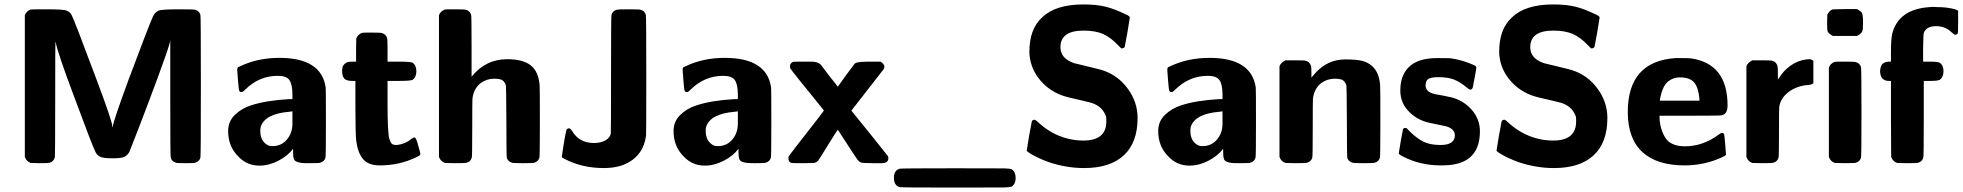

<svg xmlns="http://www.w3.org/2000/svg" viewBox="-20 -736 8852 866"><path d="M92 -667Q98 -685 118 -693Q121 -694 192 -694Q268 -694 281 -688Q298 -681 305 -664Q314 -648 414 -381Q487 -187 487 -165Q487 -162 488 -162Q489 -162 489 -165Q489 -184 560 -377Q655 -631 671 -664Q679 -680 695 -688Q708 -694 785 -694Q855 -694 860 -692Q879 -687 884 -669Q886 -663 886 -347Q886 -31 884 -25Q879 -7 860 -2Q856 0 817 0Q778 0 774 -2Q755 -7 750 -25Q748 -31 748 -293V-555L746 -544Q737 -509 691.5 -386Q646 -263 606 -159.5Q566 -56 564 -52Q556 -36 540 -28Q526 -22 487 -22Q448 -22 434 -28Q417 -35 410 -52Q398 -74 311 -309Q241 -495 231 -546L230 -548Q229 -548 229 -293Q229 -31 227 -25Q221 -6 203 -2Q198 0 158 0L119 -1Q100 -7 92 -28Z M1299 -309Q1299 -355 1285.5 -374.5Q1272 -394 1233 -394Q1149 -394 1086 -332Q1075 -321 1072 -321Q1062 -319 1059 -327Q1057 -330 1053.5 -372.5Q1050 -415 1050 -420Q1050 -423 1050.5 -425.5Q1051 -428 1051 -429Q1051 -430 1052.5 -431.5Q1054 -433 1055 -433.5Q1056 -434 1058.5 -435Q1061 -436 1063 -437Q1142 -475 1240 -475Q1430 -475 1449 -341Q1450 -332 1450 -181Q1450 -31 1448 -25Q1443 -7 1424 -2Q1420 0 1376 0Q1351 0 1341 -1Q1331 -2 1319.5 -6Q1308 -10 1305 -20Q1302 -30 1302 -48V-65Q1278 -33 1235.5 -11Q1193 11 1150 11Q1093 11 1054 -31Q1009 -76 1009 -145Q1009 -188 1039 -217.5Q1069 -247 1113 -261Q1180 -283 1285 -289H1299ZM1209 -77Q1249 -77 1274 -106.5Q1299 -136 1299 -178V-201V-234L1286 -232Q1175 -223 1156 -164Q1154 -156 1154 -146Q1154 -98 1190 -80Q1196 -77 1209 -77Z M1569 -371Q1543 -371 1533 -381.5Q1523 -392 1523 -417Q1524 -432 1526 -437Q1533 -449 1545 -455Q1553 -458 1568 -458H1586V-510L1587 -562Q1593 -580 1613 -588Q1615 -589 1657 -589Q1697 -589 1702 -587Q1721 -582 1726 -564Q1728 -558 1728 -508V-458H1777Q1833 -458 1841 -453Q1858 -441 1858 -415Q1858 -388 1841 -376Q1833 -371 1777 -371H1728V-267Q1728 -139 1736 -110Q1741 -94 1747 -88Q1753 -82 1768 -82Q1806 -85 1836 -110Q1846 -117 1850 -116Q1858 -114 1867 -77Q1876 -46 1876 -43Q1876 -40 1874.5 -37.5Q1873 -35 1871.5 -34Q1870 -33 1865.5 -31Q1861 -29 1858 -27Q1782 10 1693 10Q1642 10 1618 -18Q1594 -46 1587 -99Q1583 -130 1583 -258V-371Z M2107 -390Q2170 -469 2268 -469Q2338 -469 2373.5 -441.5Q2409 -414 2414 -351Q2415 -342 2415 -185Q2415 -31 2413 -25Q2408 -7 2389 -2Q2385 0 2339 0Q2294 0 2290 -2Q2272 -7 2266 -23Q2264 -31 2264 -186Q2263 -345 2262 -350Q2256 -369 2243 -376Q2230 -381 2208 -381Q2177 -381 2149 -362Q2116 -336 2111 -291Q2110 -286 2110 -157Q2110 -31 2108 -25Q2102 -6 2084 -2Q2079 0 2032 0L1987 -1Q1968 -7 1960 -28V-667Q1966 -685 1986 -693Q1988 -694 2033 -694Q2076 -694 2081 -692Q2100 -687 2105 -669Q2107 -663 2107 -526Z M2762 -692Q2766 -694 2815 -694Q2865 -694 2869 -692Q2888 -687 2893 -669Q2895 -663 2895 -399Q2895 -132 2894 -125Q2885 -55 2835 -16.5Q2785 22 2704 22Q2606 22 2529 -18Q2515 -24 2514 -29Q2531 -147 2537 -153Q2548 -164 2560 -146Q2592 -91 2659 -91Q2689 -91 2710 -102.5Q2731 -114 2735 -134Q2736 -139 2736 -402Q2736 -663 2738 -669Q2743 -687 2762 -692Z M3308 -309Q3308 -355 3294.5 -374.5Q3281 -394 3242 -394Q3158 -394 3095 -332Q3084 -321 3081 -321Q3071 -319 3068 -327Q3066 -330 3062.5 -372.5Q3059 -415 3059 -420Q3059 -423 3059.5 -425.5Q3060 -428 3060 -429Q3060 -430 3061.5 -431.5Q3063 -433 3064 -433.5Q3065 -434 3067.5 -435Q3070 -436 3072 -437Q3151 -475 3249 -475Q3439 -475 3458 -341Q3459 -332 3459 -181Q3459 -31 3457 -25Q3452 -7 3433 -2Q3429 0 3385 0Q3360 0 3350 -1Q3340 -2 3328.5 -6Q3317 -10 3314 -20Q3311 -30 3311 -48V-65Q3287 -33 3244.5 -11Q3202 11 3159 11Q3102 11 3063 -31Q3018 -76 3018 -145Q3018 -188 3048 -217.5Q3078 -247 3122 -261Q3189 -283 3294 -289H3308ZM3218 -77Q3258 -77 3283 -106.5Q3308 -136 3308 -178V-201V-234L3295 -232Q3184 -223 3165 -164Q3163 -156 3163 -146Q3163 -98 3199 -80Q3205 -77 3218 -77Z M3987 -23Q3987 0 3957 0H3919Q3872 0 3864 -3Q3855 -6 3847.5 -16Q3840 -26 3803 -83L3759 -151L3757 -148Q3755 -145 3750.5 -138.5Q3746 -132 3741 -124Q3736 -116 3729.5 -105.5Q3723 -95 3716 -84Q3678 -22 3670 -11Q3663 -4 3653 -1L3604 0Q3554 0 3551 -1Q3536 -4 3536 -22Q3536 -27 3537 -29Q3538 -33 3578.5 -85Q3619 -137 3658 -187Q3697 -237 3696 -238Q3696 -239 3659 -284Q3622 -329 3584.5 -376Q3547 -423 3545 -427Q3543 -430 3543 -436Q3543 -451 3557 -457Q3560 -458 3608 -458H3639Q3666 -458 3679 -447Q3681 -446 3686.5 -438.5Q3692 -431 3712.5 -404Q3733 -377 3759 -345L3794 -394Q3829 -442 3832 -445Q3833 -448 3840 -452Q3850 -458 3905 -458H3952Q3969 -447 3969 -435Q3969 -430 3965 -423Q3820 -238 3820 -237L3901 -137Q3984 -34 3984 -33Q3987 -28 3987 -23Z M4012 66Q4012 32 4038 25Q4042 23 4286 23Q4481 23 4509 23.5Q4537 24 4544 28Q4561 40 4561 67Q4561 93 4544 105Q4537 109 4509.5 109.5Q4482 110 4287 110Q4043 110 4038 108Q4012 101 4012 66Z M4866 -102Q4970 -102 4970 -188Q4970 -205 4969 -209Q4956 -250 4914 -268Q4900 -274 4846 -286Q4792 -298 4781 -302Q4717 -322 4674 -371.5Q4631 -421 4624 -484Q4623 -489 4623 -503Q4623 -605 4680 -657Q4740 -716 4867 -716Q4925 -716 4966 -706Q5007 -696 5058 -671Q5075 -664 5076 -657Q5076 -656 5074.5 -648Q5073 -640 5070.5 -623Q5068 -606 5065 -589L5053 -525L5050 -521Q5046 -518 5041 -518H5037L5023 -532Q4989 -568 4954.5 -583Q4920 -598 4867 -598Q4763 -598 4763 -523Q4763 -472 4825 -451Q4829 -450 4887 -436Q4945 -422 4950 -420Q5021 -398 5066 -337Q5111 -276 5111 -204Q5111 -93 5049 -35.5Q4987 22 4870 22Q4830 22 4795 16Q4708 3 4631 -41Q4612 -52 4611 -57Q4611 -58 4612.5 -66Q4614 -74 4616.5 -91Q4619 -108 4622 -125L4634 -189L4637 -193Q4642 -196 4646 -196Q4650 -196 4660 -187Q4720 -130 4795 -111Q4830 -102 4866 -102Z M5494 -309Q5494 -355 5480.5 -374.5Q5467 -394 5428 -394Q5344 -394 5281 -332Q5270 -321 5267 -321Q5257 -319 5254 -327Q5252 -330 5248.5 -372.5Q5245 -415 5245 -420Q5245 -423 5245.5 -425.5Q5246 -428 5246 -429Q5246 -430 5247.5 -431.5Q5249 -433 5250 -433.5Q5251 -434 5253.5 -435Q5256 -436 5258 -437Q5337 -475 5435 -475Q5625 -475 5644 -341Q5645 -332 5645 -181Q5645 -31 5643 -25Q5638 -7 5619 -2Q5615 0 5571 0Q5546 0 5536 -1Q5526 -2 5514.5 -6Q5503 -10 5500 -20Q5497 -30 5497 -48V-65Q5473 -33 5430.5 -11Q5388 11 5345 11Q5288 11 5249 -31Q5204 -76 5204 -145Q5204 -188 5234 -217.5Q5264 -247 5308 -261Q5375 -283 5480 -289H5494ZM5404 -77Q5444 -77 5469 -106.5Q5494 -136 5494 -178V-201V-234L5481 -232Q5370 -223 5351 -164Q5349 -156 5349 -146Q5349 -98 5385 -80Q5391 -77 5404 -77Z M5933 -426Q5982 -468 6048 -468Q6095 -468 6122 -462Q6149 -456 6170 -437Q6201 -408 6205 -351Q6206 -342 6206 -185Q6206 -31 6204 -25Q6199 -7 6180 -2Q6176 0 6130 0Q6085 0 6081 -2Q6063 -7 6057 -23Q6055 -31 6055 -186Q6054 -345 6053 -350Q6047 -369 6034 -376Q6021 -381 5999 -381Q5968 -381 5940 -362Q5907 -336 5902 -291Q5901 -286 5901 -157Q5901 -31 5899 -25Q5893 -6 5875 -2Q5870 0 5823 0L5778 -1Q5759 -7 5751 -28V-437Q5757 -454 5778 -464H5820Q5864 -464 5869 -462Q5887 -458 5893 -439Q5895 -434 5895 -409V-386Q5919 -415 5933 -426Z M6477 -82Q6542 -82 6542 -126Q6542 -154 6504 -166Q6501 -167 6459 -175.5Q6417 -184 6412 -186Q6363 -201 6329.5 -238.5Q6296 -276 6296 -328Q6296 -395 6334 -433Q6375 -474 6462 -474Q6513 -474 6524 -473Q6578 -465 6629 -442Q6637 -439 6639 -432Q6639 -426 6631 -384Q6624 -346 6622.5 -340.5Q6621 -335 6615 -332Q6610 -330 6596 -341Q6565 -367 6537.5 -377.5Q6510 -388 6467 -388Q6437 -388 6423.5 -380.5Q6410 -373 6410 -351Q6410 -324 6443 -314Q6449 -311 6483 -306L6526 -297Q6581 -283 6618 -241Q6655 -199 6655 -144Q6655 -17 6541 5Q6519 10 6477 10Q6385 10 6306 -31Q6290 -39 6289 -44Q6289 -48 6298 -99.5Q6307 -151 6308 -153Q6311 -159 6319 -159Q6325 -159 6329 -153Q6362 -118 6394.5 -100Q6427 -82 6477 -82Z M6985 -102Q7089 -102 7089 -188Q7089 -205 7088 -209Q7075 -250 7033 -268Q7019 -274 6965 -286Q6911 -298 6900 -302Q6836 -322 6793 -371.5Q6750 -421 6743 -484Q6742 -489 6742 -503Q6742 -605 6799 -657Q6859 -716 6986 -716Q7044 -716 7085 -706Q7126 -696 7177 -671Q7194 -664 7195 -657Q7195 -656 7193.5 -648Q7192 -640 7189.5 -623Q7187 -606 7184 -589L7172 -525L7169 -521Q7165 -518 7160 -518H7156L7142 -532Q7108 -568 7073.5 -583Q7039 -598 6986 -598Q6882 -598 6882 -523Q6882 -472 6944 -451Q6948 -450 7006 -436Q7064 -422 7069 -420Q7140 -398 7185 -337Q7230 -276 7230 -204Q7230 -93 7168 -35.5Q7106 22 6989 22Q6949 22 6914 16Q6827 3 6750 -41Q6731 -52 6730 -57Q6730 -58 6731.5 -66Q6733 -74 6735.5 -91Q6738 -108 6741 -125L6753 -189L6756 -193Q6761 -196 6765 -196Q6769 -196 6779 -187Q6839 -130 6914 -111Q6949 -102 6985 -102Z M7322 -231Q7322 -459 7537 -474H7554Q7597 -474 7605 -473Q7772 -450 7772 -260Q7772 -222 7746 -216Q7741 -214 7603 -214H7465V-211Q7465 -175 7477.5 -142.5Q7490 -110 7508 -96Q7536 -76 7579 -76Q7661 -76 7732 -129Q7738 -133 7743 -136Q7755 -138 7757 -128Q7758 -125 7761.5 -83.5Q7765 -42 7765 -39Q7764 -34 7748 -27Q7668 10 7578 10Q7453 10 7387.5 -50.5Q7322 -111 7322 -231ZM7645 -292Q7640 -342 7621 -364.5Q7602 -387 7556 -387Q7527 -387 7503 -368Q7477 -346 7467 -286V-282H7645Z M8143 -469Q8149 -469 8159 -462V-360Q8150 -354 8140 -353Q8086 -350 8048 -321.5Q8010 -293 8005 -252Q8004 -247 8004 -138Q8004 -31 8002 -25Q7996 -6 7978 -2Q7973 0 7928 0L7884 -1Q7865 -7 7857 -28V-437Q7863 -454 7884 -464H7925Q7968 -464 7973 -462Q7991 -458 7997 -439Q7999 -434 7999 -405V-377L8006 -387Q8025 -418 8057 -440.5Q8089 -463 8127 -468Q8128 -468 8134 -468.5Q8140 -469 8143 -469Z M8356 -695Q8358 -694 8363 -690.5Q8368 -687 8369 -686.5Q8370 -686 8373.5 -683Q8377 -680 8377.5 -679Q8378 -678 8379.5 -674Q8381 -670 8381 -667.5Q8381 -665 8382 -659.5Q8383 -654 8383 -648Q8383 -642 8383 -634Q8383 -605 8380 -596Q8376 -584 8356 -574H8247Q8227 -584 8223 -596Q8221 -601 8221 -636L8222 -670Q8233 -691 8248 -694H8256Q8264 -694 8277.5 -694.5Q8291 -695 8304 -695ZM8229 -431Q8235 -449 8255 -457Q8257 -458 8302 -458Q8345 -458 8350 -456Q8369 -451 8374 -433Q8376 -427 8376 -229Q8376 -31 8374 -25Q8368 -6 8350 -2Q8345 0 8300 0L8256 -1Q8237 -7 8229 -28Z M8460 -417Q8462 -438 8470 -447Q8478 -456 8498 -458H8509V-502Q8509 -560 8515 -585Q8544 -695 8684 -704Q8685 -704 8689 -704.5Q8693 -705 8696 -705Q8699 -705 8706.5 -704.5Q8714 -704 8718 -704Q8760 -704 8795 -695Q8807 -692 8812 -687V-638Q8812 -588 8810 -585Q8805 -579 8797 -579Q8794 -581 8784 -589Q8755 -618 8713 -618Q8668 -618 8657 -587Q8655 -581 8654 -519V-458H8684Q8719 -458 8729 -453Q8746 -441 8746 -415Q8746 -388 8729 -376Q8719 -371 8686 -371H8657V-201Q8657 -31 8655 -25Q8649 -6 8631 -2Q8626 0 8581 0L8537 -1Q8518 -7 8510 -28L8509 -199V-371H8500Q8460 -371 8460 -417Z"/></svg>

Font: MathJax_SansSerif
Style: Bold
Weight: 700
Version: Version 1.1